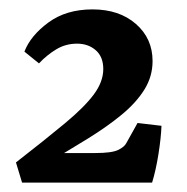

<svg xmlns="http://www.w3.org/2000/svg" viewBox="-20 -716 398 409"><path d="M14 -370Q77 -419 118.5 -453.5Q160 -488 180 -515Q200 -542 200 -569Q200 -595 184 -609Q168 -623 144 -623Q120 -623 100 -611Q80 -599 63 -581L32 -606Q45 -640 83 -668Q121 -696 177 -696Q234 -696 269.5 -665Q305 -634 305 -586Q305 -553 287.5 -525Q270 -497 239 -471.5Q208 -446 167.5 -421Q127 -396 82 -369L75 -390H183Q218 -390 231.5 -396.5Q245 -403 249 -411L273 -454L324 -448Q323 -422 317.5 -387.5Q312 -353 304 -327H27Z"/></svg>

Font: Rasa
Style: Bold
Weight: 700
Designer: Anna Giedrys (Yrsa+Rasa design), David Brezina (Yrsa art-direction, Rasa art-direction, design)
Foundry: Rosetta Type Foundry
Version: Version 2.004